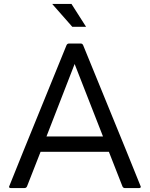

<svg xmlns="http://www.w3.org/2000/svg" viewBox="-20 -955 760 975"><path d="M503 -262 359 -630 216 -262ZM686 0H614Q606 0 602 -8L533 -184H186L117 -8Q113 0 104 0H35Q26 0 26 -7Q26 -10 318 -726Q322 -734 331 -734H390Q398 -734 402 -726Q695 -10 695 -7Q695 0 686 0ZM417 -819H347L245 -935H343Z"/></svg>

Font: YamahaIndonesia935. App
Style: Regular
Weight: 400
Designer: Dalton Maag Ltd
Foundry: Dalton Maag Ltd
Version: Version 1.002; January 01, 2024; Regular/Italic